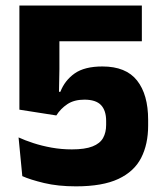

<svg xmlns="http://www.w3.org/2000/svg" viewBox="-20 -659 588 693"><path d="M254.2 13.6Q189.4 13.6 139.2 1.6Q88.9 -10.5 60.5 -23.3L47 -163Q70.1 -152.4 100.4 -142.5Q130.7 -132.6 166.1 -126.2Q201.4 -119.8 239.3 -119.8Q286.9 -119.8 313.9 -130.5Q340.9 -141.1 352 -160.9Q363.1 -180.7 363.1 -208.3V-222.5Q363.1 -260.1 344.6 -279.7Q326 -299.3 284.6 -299.3Q247.6 -299.3 223.2 -283.1Q198.7 -266.8 183.3 -242.3L50 -263.2V-639H492V-510.1H194.4V-409.3L192.9 -327.7H197.9Q213.8 -368.8 249.5 -394Q285.2 -419.1 349.6 -419.1Q434.7 -419.1 474.7 -368.4Q514.7 -317.7 514.7 -226.6V-205.5Q514.7 -138.5 489.5 -89.2Q464.3 -39.9 407.3 -13.2Q350.3 13.6 254.2 13.6Z"/></svg>

Font: Anek Odia Medium
Style: Regular
Weight: 500
Designer: Yesha Goshar & Mahesh Sahu (Odia), Yesha Goshar (Latin)
Foundry: Ek Type
Version: Version 1.003